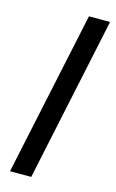

<svg xmlns="http://www.w3.org/2000/svg" viewBox="-112 -760 487 806"><g transform="rotate(15 131.0 -357.0)"><path d="M18.6 0 170.4 -713.9H262.2L110.8 0Z"/></g></svg>

Font: Open Sans SemiCondensed Medium
Style: Italic
Weight: 500
Width: 4
Italic angle: -12°
Designer: Monotype Design Team
Foundry: Monotype Imaging Inc.
Version: Version 3.000